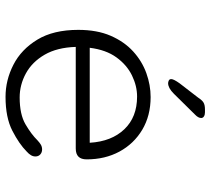

<svg xmlns="http://www.w3.org/2000/svg" viewBox="-52 -662 724 659"><g transform="rotate(90 309.5 -332.0)"><path d="M312 10.5Q254.5 10.5 201.8 -16.5Q149 -43.5 115.5 -98.8Q82 -154 82 -239Q82 -303.5 102.2 -350.2Q122.5 -397 156 -427.5Q189.5 -458 230.5 -472.8Q271.5 -487.5 312.5 -487.5Q376.5 -487.5 424.8 -458.8Q473 -430 499.8 -380.5Q526.5 -331 526.5 -268Q526.5 -249 517.2 -239.8Q508 -230.5 489 -230.5H140.5Q142.5 -166.5 167.2 -123.8Q192 -81 231.2 -59.5Q270.5 -38 314 -38Q372 -38 406.2 -58Q440.5 -78 461 -99Q469 -106.5 476.2 -110.8Q483.5 -115 492.5 -115Q502.5 -115 509.5 -108.8Q516.5 -102.5 516.5 -92Q516.5 -84 512.2 -76.8Q508 -69.5 499.5 -62Q474 -36.5 428.5 -13Q383 10.5 312 10.5ZM143.5 -278.5H469.5Q465 -353.5 423.2 -397.2Q381.5 -441 311 -441Q274.5 -441 238.5 -423.5Q202.5 -406 176.5 -370.2Q150.5 -334.5 143.5 -278.5ZM265 -547.5Q261 -547.5 256 -549.8Q251 -552 251 -558.5Q251 -566.5 265.5 -587L314.5 -650.5Q323.5 -664.5 331.8 -669.2Q340 -674 355.5 -674H365Q373.5 -674 379 -670.5Q384.5 -667 384.5 -661Q384.5 -651 373 -640L301.5 -567.5Q291 -557 282 -552.2Q273 -547.5 265 -547.5Z"/></g></svg>

Font: Sono ExtraLight Monospace Light
Style: Regular
Weight: 300
Version: Version 2.112